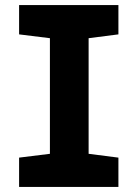

<svg xmlns="http://www.w3.org/2000/svg" viewBox="-20 -734 540 754"><path d="M55 0V-115L176 -130V-584L55 -599V-714H445V-599L328 -584V-130L445 -115V0Z"/></svg>

Font: Noto Sans Mono ExtraCondensed Black
Style: Regular
Weight: 900
Width: 2
Designer: Monotype Design Team
Foundry: Monotype Imaging Inc.
Version: Version 2.014